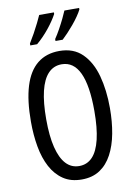

<svg xmlns="http://www.w3.org/2000/svg" viewBox="-102 -1007 753 1080"><g transform="rotate(-10 275.0 -466.5)"><path d="M501 -358Q501 -281 488.5 -214Q476 -147 449 -96.5Q422 -46 379.5 -18Q337 10 276 10Q214 10 171 -19Q128 -48 101 -98.5Q74 -149 62 -216Q50 -283 50 -359Q50 -481 75 -562Q100 -643 150.5 -683.5Q201 -724 276 -724Q357 -724 406.5 -675Q456 -626 478.5 -543.5Q501 -461 501 -358ZM137 -358Q137 -262 153 -197.5Q169 -133 199.5 -100Q230 -67 275 -67Q320 -67 350.5 -99Q381 -131 396.5 -196Q412 -261 412 -358Q412 -503 378 -575.5Q344 -648 276 -648Q230 -648 199 -615.5Q168 -583 152.5 -518.5Q137 -454 137 -358ZM428 -934Q420 -918 405.5 -897Q391 -876 373 -854.5Q355 -833 337.5 -814.5Q320 -796 306 -783H265V-794Q280 -816 296 -845Q312 -874 325 -901Q338 -928 344 -943H428ZM284 -934Q275 -917 261.5 -897Q248 -877 231.5 -856.5Q215 -836 196.5 -817Q178 -798 160 -783H121V-794Q136 -818 151.5 -846Q167 -874 180 -900.5Q193 -927 200 -943H284Z"/></g></svg>

Font: Noto Sans ExtraCondensed
Style: Regular
Weight: 400
Width: 2
Designer: Monotype Design Team
Foundry: Monotype Imaging Inc.
Version: Version 2.013